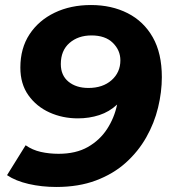

<svg xmlns="http://www.w3.org/2000/svg" viewBox="-20 -732 677 764"><path d="M342 -712Q424 -712 488 -679.5Q552 -647 588 -583.5Q624 -520 624 -425Q624 -366 609 -304Q594 -242 562 -185.5Q530 -129 480.5 -84.5Q431 -40 362 -14Q293 12 204 12Q146 12 94 0Q42 -12 8 -35L82 -154Q109 -135 142.5 -127.5Q176 -120 213 -120Q282 -120 329.5 -147Q377 -174 406 -218.5Q435 -263 446 -316Q415 -287 375 -274Q335 -261 290 -261Q229 -261 177 -284.5Q125 -308 93 -353Q61 -398 61 -463Q61 -540 97.5 -595.5Q134 -651 197.5 -681.5Q261 -712 342 -712ZM344 -591Q291 -591 256.5 -561Q222 -531 222 -477Q222 -432 252.5 -407Q283 -382 332 -382Q389 -382 424 -413Q459 -444 459 -492Q459 -532 429 -561.5Q399 -591 344 -591Z"/></svg>

Font: Montserrat
Style: Bold Italic
Weight: 700
Italic angle: -11.3°
Designer: Julieta Ulanovsky
Foundry: Julieta Ulanovsky
Version: Version 9.000; ttfautohint (v1.8.4.7-5d5b)